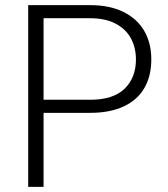

<svg xmlns="http://www.w3.org/2000/svg" viewBox="-20 -731 656 751"><path d="M571.8 -499Q571.8 -433.1 544.4 -386.2Q517.1 -339.4 463.4 -314.5Q409.7 -289.6 332.5 -289.6H150.4V0H90.3V-710.9H332.5Q409.2 -710.9 462.9 -684.3Q516.6 -657.7 544.2 -610.1Q571.8 -562.5 571.8 -499ZM511.7 -498Q511.7 -543.5 492.7 -579.8Q473.6 -616.2 433.3 -637.9Q393.1 -659.7 332.5 -659.7H150.4V-340.8H332.5Q422.9 -340.8 467.3 -384Q511.7 -427.2 511.7 -498Z"/></svg>

Font: Heebo Light
Style: Regular
Weight: 300
Designer: Oded Ezer
Foundry: Meir Sadan
Version: Version 2.001; ttfautohint (v1.5.14-ce02) -l 8 -r 50 -G 200 